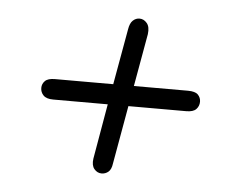

<svg xmlns="http://www.w3.org/2000/svg" viewBox="-38 -540 604 491"><g transform="rotate(5 264.0 -294.5)"><path d="M326 -458.5 302 -323.5H441Q459.5 -323.5 466.8 -316Q474 -308.5 474 -298Q474 -287 466.5 -279Q459 -271 441 -271H292.5L266 -121.5Q264 -106 256.5 -99.8Q249 -93.5 239 -93.5Q228 -93.5 220.2 -102.8Q212.5 -112 215 -129.5L239.5 -271H99.5Q82 -271 74.2 -279Q66.5 -287 66.5 -298Q66.5 -308.5 74 -316Q81.5 -323.5 99.5 -323.5H249L274.5 -466.5Q277 -482.5 284.5 -489.5Q292 -496.5 301.5 -496.5Q312.5 -496.5 320.5 -487Q328.5 -477.5 326 -458.5Z"/></g></svg>

Font: Edu QLD Hand
Style: Regular
Weight: 400
Designer: Tina and Corey Anderson, Eben Sorkin
Foundry: Sorkin Type Co.
Version: Version 2.000